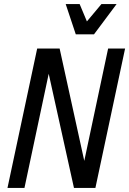

<svg xmlns="http://www.w3.org/2000/svg" viewBox="-20 -930 639 950"><path d="M17 0 164 -690H275L397 -134L515 -690H599L452 0H346L221 -565L101 0ZM305 -910H374L410 -824L482 -910H557L445 -760H355Z"/></svg>

Font: Radio Canada Condensed
Style: Italic
Weight: 400
Width: 3
Italic angle: -12°
Designer: Charles Daoud, Etienne Aubert Bonn, Alexandre Saumier Demers, Jacques Le Bailly
Foundry: Radio-Canada
Version: Version 2.104; ttfautohint (v1.8.4.7-5d5b);gftools[0.9.28.de